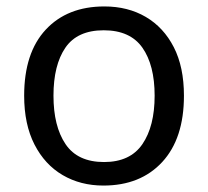

<svg xmlns="http://www.w3.org/2000/svg" viewBox="-20 -566 645 596"><path d="M551 -269Q551 -136 483.5 -63Q416 10 301 10Q230 10 174.5 -22.5Q119 -55 87 -117.5Q55 -180 55 -269Q55 -402 122 -474Q189 -546 304 -546Q377 -546 432.5 -513.5Q488 -481 519.5 -419.5Q551 -358 551 -269ZM146 -269Q146 -174 183.5 -118.5Q221 -63 303 -63Q384 -63 422 -118.5Q460 -174 460 -269Q460 -364 422 -418Q384 -472 302 -472Q220 -472 183 -418Q146 -364 146 -269Z"/></svg>

Font: Noto Sans Samaritan
Style: Regular
Weight: 400
Designer: Monotype Design Team
Foundry: Monotype Imaging Inc.
Version: Version 2.001; ttfautohint (v1.8.4.7-5d5b)